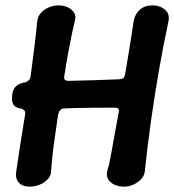

<svg xmlns="http://www.w3.org/2000/svg" viewBox="-20 -692 650 717"><path d="M90 5Q63 5 49.5 -11Q36 -27 41 -54Q49 -109 57 -160.5Q65 -212 74 -266Q75 -274 71.5 -278.5Q68 -283 62 -286Q39 -288 30.5 -301Q22 -314 26 -339V-341Q29 -360 41 -371Q53 -382 76 -385Q83 -388 88 -393Q93 -398 94 -405Q101 -458 107.5 -508.5Q114 -559 119 -612Q121 -631 133 -644Q145 -657 162.5 -664.5Q180 -672 198 -672Q218 -672 233.5 -664.5Q249 -657 257 -644Q265 -631 259 -612Q255 -596 248.5 -565.5Q242 -535 234.5 -494Q227 -453 220 -407Q218 -398 222.5 -394Q227 -390 235 -390Q284 -391 331.5 -392.5Q379 -394 426 -396Q436 -397 440.5 -400.5Q445 -404 447 -413Q455 -458 461 -497Q467 -536 472 -566Q477 -596 479 -613Q484 -640 502.5 -656Q521 -672 550 -672Q577 -672 596 -656Q615 -640 609 -612Q589 -518 573 -426Q557 -334 544 -241.5Q531 -149 521 -55Q520 -37 507.5 -23.5Q495 -10 478 -2.5Q461 5 442 5Q423 5 407 -2.5Q391 -10 383.5 -23.5Q376 -37 381 -55Q387 -73 393 -106Q399 -139 407 -183.5Q415 -228 424 -276Q425 -283 421 -286.5Q417 -290 408 -290Q360 -290 313 -289.5Q266 -289 219 -287Q210 -287 204 -279.5Q198 -272 196 -258Q190 -214 184 -173.5Q178 -133 175 -102.5Q172 -72 171 -55Q171 -37 159 -23.5Q147 -10 128.5 -2.5Q110 5 90 5Z"/></svg>

Font: Winky Sans Medium
Style: Italic
Weight: 500
Italic angle: -8.97852°
Designer: Simon Atzbach
Foundry: typofactur
Version: Version 1.205